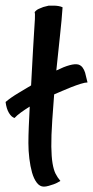

<svg xmlns="http://www.w3.org/2000/svg" viewBox="-67 -659 335 691"><path d="M248 -362.3Q239.3 -362.3 223.6 -357.4Q208 -352.5 190.4 -345.7Q172.9 -338.9 156.2 -331.5Q139.6 -324.2 127.9 -319.3Q126 -296.9 124.5 -273.4Q123 -250 121.1 -226.6Q117.2 -168 117.7 -131.3Q118.2 -94.7 122.1 -71.3Q126 -47.9 132.8 -34.2Q139.6 -20.5 150.4 -7.8Q137.7 0 127 3.9Q116.2 7.8 108.4 9.8Q98.6 12.7 90.8 12.7Q76.2 12.7 65.4 -1.5Q54.7 -15.6 48.3 -38.1Q42 -60.5 38.6 -88.4Q35.2 -116.2 35.2 -143.6Q35.2 -169.9 36.6 -203.1Q38.1 -236.3 40 -275.4Q22.5 -264.6 7.8 -253.9Q-6.8 -243.2 -14.6 -234.4Q-25.4 -237.3 -34.7 -252.4Q-43.9 -267.6 -46.9 -292Q-27.3 -308.6 0 -324.7Q27.3 -340.8 44.9 -351.6Q46.9 -382.8 48.3 -414.6Q49.8 -446.3 51.8 -478.5Q53.7 -514.6 55.7 -543.9Q57.6 -569.3 58.6 -590.3Q59.6 -611.3 57.6 -615.2Q63.5 -623 72.3 -627Q81.1 -630.9 88.9 -633.8Q98.6 -636.7 108.4 -638.7H127Q134.8 -638.7 143.6 -637.2Q152.3 -635.7 158.2 -632.8Q155.3 -588.9 148.9 -530.8Q142.6 -472.7 135.7 -405.3Q191.4 -432.6 214.8 -426.8Q224.6 -423.8 230.5 -415.5Q236.3 -407.2 239.3 -397.5Q242.2 -387.7 244.1 -377.9Q246.1 -368.2 248 -362.3Z"/></svg>

Font: BKP Parklife Text
Style: Regular
Weight: 400
Designer: Font Diner, Inc.; LA MECHKY PLUS GmbH
Foundry: Font Diner, Inc.; LA MECHKY PLUS GmbH
Version: Version 1.007